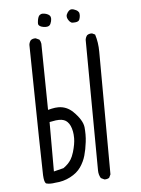

<svg xmlns="http://www.w3.org/2000/svg" viewBox="-53 -802 606 826"><g transform="rotate(-5 250.0 -389.0)"><path d="M286.1 -702.6H286.6Q289.6 -702.6 292 -702.6Q307.1 -702.6 313.5 -708.5Q315.4 -710.4 316.9 -713.9Q320.3 -724.1 320.3 -731.2Q320.3 -738.3 318.8 -743.2Q316.9 -746.6 314.5 -749Q308.6 -754.9 296.4 -758.8Q292 -760.3 288.8 -760.3Q285.6 -760.3 282.2 -759.3Q276.4 -757.3 270.5 -749.5Q263.7 -739.7 263.7 -732.4Q263.7 -725.1 267.6 -718.5Q271.5 -711.9 274.9 -708.5Q280.8 -702.6 286.1 -702.6ZM162.1 -694.8Q166.5 -694.3 170.4 -694.3Q186 -694.3 190.9 -705.1Q196.3 -717.3 196.3 -726.6Q196.3 -736.8 191.2 -741.9Q186 -747.1 177.2 -749.8Q168.5 -752.4 161.6 -752.4Q154.8 -752.4 149.9 -748.5L147.9 -747.1Q140.1 -739.3 138.2 -716.8Q138.2 -715.3 138.2 -713.6Q138.2 -711.9 138.2 -710Q140.1 -698.2 162.1 -694.8ZM150.9 -71.8V-285.2L161.6 -287.1Q179.2 -291 192.4 -291Q215.8 -291 228 -278.3Q242.2 -264.6 247.6 -235.8Q250 -223.6 250 -207Q250 -182.6 239.7 -147.5Q233.4 -127.4 226.8 -116.9Q220.2 -106.4 212.4 -98.6Q204.6 -90.8 193.4 -82.5ZM366.2 -18.6Q377.4 -18.6 385.3 -23.9L392.1 -38.1L390.1 -567.4Q390.1 -607.9 378.9 -643.1L366.7 -648.9Q365.2 -649.4 361.8 -649.4Q358.4 -649.4 353.5 -647.9Q348.6 -646.5 344.2 -643.1Q337.9 -634.8 336.4 -624L340.3 -59.6Q340.3 -41 349.6 -25.9L363.8 -19Q365.2 -18.6 366.2 -18.6ZM298.8 -250Q294.9 -281.7 256.3 -319.3Q229.5 -345.2 193.4 -345.2Q180.2 -345.2 165 -341.8L148.9 -337.9L145 -624Q143.6 -634.3 138.2 -642.1L123.5 -648.9Q122.1 -649.4 121.1 -649.4Q108.9 -649.4 101.1 -643.1Q94.7 -634.8 93.3 -624Q101.1 -103 103 -59.6Q104.5 -31.7 111.3 -24.9L113.3 -23.4Q121.6 -21 131.6 -21Q141.6 -21 152.8 -22.9Q188 -24.9 217.8 -40.5Q248 -56.2 263.9 -79.3Q279.8 -102.5 287.1 -128.2Q294.4 -153.8 298.3 -186Q300.3 -202.1 300.3 -218.3Q300.3 -234.4 298.8 -250Z"/></g></svg>

Font: NaikaiFont
Style: ExtraLight
Weight: 200
Version: Version 1.89